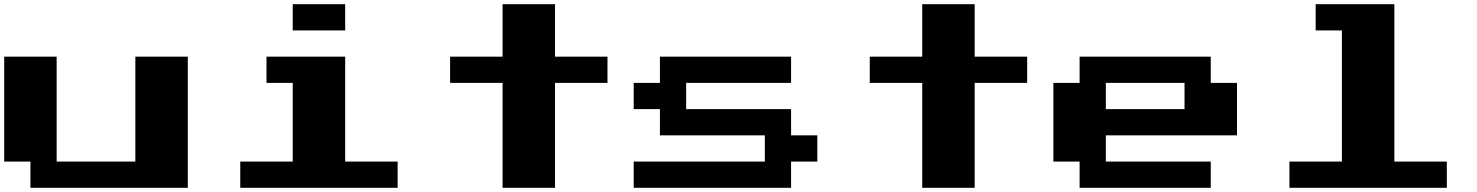

<svg xmlns="http://www.w3.org/2000/svg" viewBox="-20 -1020 7040 915"><path d="M125 -125V-250H0V-750H250V-250H625V-750H875V-125Z M1375 -875V-1000H1625V-875ZM1125 -125V-250H1375V-625H1250V-750H1625V-250H1875V-125Z M2375 -125V-625H2125V-750H2375V-1000H2625V-750H2875V-625H2625V-125Z M3000 -125V-250H3625V-375H3125V-500H3000V-625H3125V-750H3750V-625H3250V-500H3750V-375H3875V-250H3750V-125Z M4375 -125V-625H4125V-750H4375V-1000H4625V-750H4875V-625H4625V-125Z M5125 -125V-250H5000V-625H5125V-750H5750V-625H5875V-375H5250V-250H5750V-125ZM5250 -500H5625V-625H5250Z M6125 -125V-250H6375V-875H6250V-1000H6625V-250H6875V-125Z"/></svg>

Font: Press Start 2P
Style: Regular
Weight: 400
Designer: CodeMan38
Foundry: CodeMan38
Version: Version 3.000